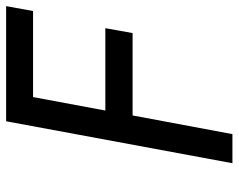

<svg xmlns="http://www.w3.org/2000/svg" viewBox="-96 -683 779 627"><g transform="rotate(-90 293.5 -369.5)"><path d="M211 -739H587L571 -651H290L246 -415H515L499 -326H230L169 0H74Z"/></g></svg>

Font: Involve Medium Oblique
Style: Italic
Weight: 500
Italic angle: -10.5°
Designer: Stefan Peev
Foundry: Context Ltd.
Version: Version 1.001